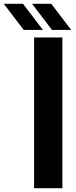

<svg xmlns="http://www.w3.org/2000/svg" viewBox="-131 -999 401 1019"><path d="M50 0V-800H200V0ZM-5 -840 -111 -979H-9L97 -840ZM145 -840 39 -979H141L247 -840Z"/></svg>

Font: Big Shoulders Stencil Text Thin Black
Style: Regular
Weight: 900
Version: Version 2.001